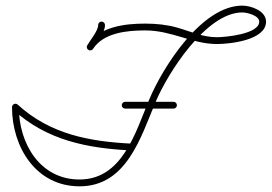

<svg xmlns="http://www.w3.org/2000/svg" viewBox="-20 -644 957 676"><path d="M337.3 -568C330.7 -567.8 325.5 -562.3 325.6 -555.7C326.1 -536.9 298.2 -503 287.3 -484.7C283.9 -479 285.8 -471.6 291.5 -468.2C297.2 -464.8 304.5 -466.7 307.9 -472.4C307.9 -472.4 307.9 -472.4 307.9 -472.4C321.8 -495.6 350.3 -530 349.6 -556.3C349.4 -562.9 343.9 -568.2 337.3 -568ZM307.7 -472C307.7 -472 307.7 -472 307.7 -472C344.7 -529.4 429.3 -536.9 490.9 -536.9C586.4 -536.9 655.8 -489 743.9 -489C788.9 -489 916.7 -502.2 916.7 -567.7C916.7 -605.9 863.8 -624.2 832.9 -624.2C689.9 -624.2 553.2 -407.8 505.4 -293.6C457.2 -178.5 411.2 -12 260 -12C120.2 -12 46.3 -139.6 46.3 -266.8C46.3 -273.4 40.9 -278.8 34.3 -278.8C27.7 -278.8 22.3 -273.4 22.3 -266.8C22.3 -126.2 106.6 12 260 12C425 12 474.9 -158.5 527.6 -284.4C570 -385.8 705.8 -600.2 832.9 -600.2C848.9 -600.2 892.7 -589.8 892.7 -567.7C892.7 -523.6 771.9 -513 743.9 -513C691.9 -513 652.3 -533.1 603.7 -546.9C566.9 -557.2 529 -560.9 490.9 -560.9C420 -560.9 329.7 -550.4 287.5 -485C283.9 -479.5 285.5 -472.1 291.1 -468.5C296.7 -464.9 304.1 -466.5 307.7 -472ZM26.2 -257.9C26.2 -257.9 26.2 -257.9 26.2 -257.9C144.9 -149.6 287.5 -121.9 443.4 -114.2C450 -113.9 455.7 -119 456 -125.6C456.3 -132.2 451.2 -137.9 444.6 -138.2C294.5 -145.6 156.7 -171.3 42.4 -275.6C37.5 -280.1 29.9 -279.7 25.4 -274.8C20.9 -270 21.3 -262.4 26.2 -257.9ZM420.7 -261.6C420.7 -261.6 420.7 -261.6 420.7 -261.6C477.5 -261.6 534.2 -261.6 590.9 -261.6C597.5 -261.6 602.9 -267 602.9 -273.6C602.9 -280.2 597.5 -285.6 590.9 -285.6C590.9 -285.6 590.9 -285.6 590.9 -285.6C534.2 -285.6 477.5 -285.6 420.7 -285.6C414.1 -285.6 408.7 -280.2 408.7 -273.6C408.7 -267 414.1 -261.6 420.7 -261.6Z"/></svg>

Font: FRB American Cursive Guidelines Arrows Light
Style: Italic
Weight: 300
Italic angle: -25°
Version: Version 2.0;Modular Font Editor K font №1